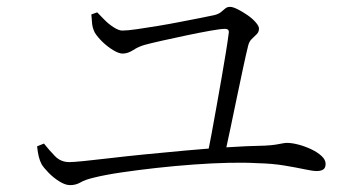

<svg xmlns="http://www.w3.org/2000/svg" viewBox="-20 -641 1040 559"><path d="M582 -183Q589 -213 596 -251.5Q603 -290 610.5 -331.5Q618 -373 625 -413.5Q632 -454 637.5 -487.5Q643 -521 646 -545Q648 -557 635 -557Q623 -557 592 -551.5Q561 -546 523 -538Q485 -530 451.5 -522.5Q418 -515 400 -510Q383 -505 367.5 -495Q352 -485 337 -485Q326 -485 309.5 -495Q293 -505 278.5 -519Q264 -533 256 -546Q249 -560 248 -574Q247 -588 246 -599L263 -605Q271 -597 283.5 -584Q296 -571 311 -561.5Q326 -552 336 -552Q351 -552 378.5 -556Q406 -560 439.5 -565.5Q473 -571 506 -577.5Q539 -584 565 -589Q591 -594 604 -597Q616 -600 623 -605.5Q630 -611 635.5 -616Q641 -621 650 -621Q658 -621 672 -614Q686 -607 700.5 -597Q715 -587 724.5 -576Q734 -565 734 -558Q734 -548 727.5 -541.5Q721 -535 713 -527.5Q705 -520 702 -506Q697 -486 688.5 -446.5Q680 -407 670 -359Q660 -311 650.5 -265.5Q641 -220 633 -184ZM184 -102Q170 -102 152.5 -113Q135 -124 121 -138.5Q107 -153 101 -163Q96 -173 93 -184.5Q90 -196 88 -215L108 -223Q123 -204 140 -186.5Q157 -169 182 -169Q192 -169 223 -172Q254 -175 300 -180.5Q346 -186 401.5 -191.5Q457 -197 517.5 -202.5Q578 -208 638 -212Q698 -216 751 -217Q771 -218 783 -220Q795 -222 802.5 -223.5Q810 -225 815 -225Q830 -225 849 -220Q868 -215 886 -206.5Q904 -198 916 -187Q928 -176 928 -164Q928 -152 921 -147.5Q914 -143 902 -143Q891 -143 867.5 -148Q844 -153 808.5 -159Q773 -165 727 -166Q694 -168 646.5 -167Q599 -166 544 -162Q489 -158 435 -152Q381 -146 333.5 -139Q286 -132 254 -124Q228 -118 214.5 -110Q201 -102 184 -102Z"/></svg>

Font: Noto Serif SC ExtraLight Light
Style: Regular
Weight: 300
Version: Version 2.002-H1;hotconv 1.1.0;makeotfexe 2.6.0